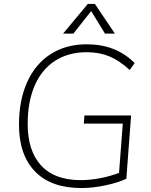

<svg xmlns="http://www.w3.org/2000/svg" viewBox="-20 -943 763 971"><path d="M407 -359H643L619 -39Q577 -19 512.5 -5.5Q448 8 392 8Q238 8 157 -76Q76 -160 76 -312Q76 -436 117.5 -528Q159 -620 236.5 -669.5Q314 -719 419 -719Q567 -719 661 -624L636 -589Q584 -637 533 -658Q482 -679 419 -679Q326 -679 258.5 -635.5Q191 -592 155.5 -510.5Q120 -429 120 -316Q120 -180 188 -106Q256 -32 388 -32Q436 -32 487.5 -42Q539 -52 582 -69L601 -318H404ZM299 -773 424 -923H460L561 -773H511L441 -887L351 -773Z"/></svg>

Font: Muli ExtraLight
Style: Italic
Weight: 275
Italic angle: -4.541°
Designer: Vernon Adams
Foundry: Vernon Adams
Version: Version 2.001